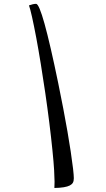

<svg xmlns="http://www.w3.org/2000/svg" viewBox="-20 -833 536 974"><path d="M127 -805.7Q148.9 -813.5 163.1 -813.5Q192.4 -813.5 275.4 -411.1Q331.5 -137.7 350.6 22.5Q354.5 57.1 354.5 71Q354.5 85 349.9 93.5Q345.2 102.1 334 107.9Q311.5 119.6 255.9 120.6Q256.8 107.9 256.8 88.9Q256.8 69.8 254.6 30.8Q252.4 -8.3 245.8 -72.8Q239.3 -137.2 230 -211.7Q220.7 -286.1 209.7 -361.3Q198.7 -436.5 187 -508.5Q175.3 -580.6 164.1 -640.6Q139.2 -772 127 -805.7Z"/></svg>

Font: Molle
Style: Regular
Weight: 400
Italic angle: -22°
Designer: Elena Albertoni
Foundry: Elena Albertoni
Version: Version 1.001; ttfautohint (v0.92) -l 12 -r 12 -G 200 -x 10 